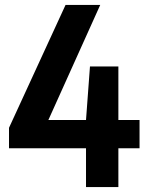

<svg xmlns="http://www.w3.org/2000/svg" viewBox="-20 -760 601 780"><path d="M16.6 -157.6V-240.8L246.3 -740H387.2L162.1 -240.5L141.8 -272.4H546.9V-157.6ZM329.4 0V-272.4L345.5 -490H460.9V0Z"/></svg>

Font: Encode Sans SC Condensed Thin
Style: Regular
Weight: 100
Width: 3
Designer: Multiple Designers
Foundry: Impallari Type
Version: Version 3.002